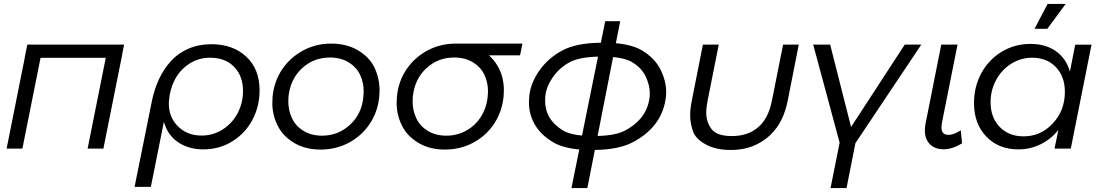

<svg xmlns="http://www.w3.org/2000/svg" viewBox="-20 -753 5609 973"><path d="M105 -460.5 118.5 -527H609L599.5 -480H600L504 0H424L516 -460H185.5L93.5 0H13.5L105.5 -460.5Z M1010.5 4Q937 4 883.5 -31.5Q830 -67 810.5 -135.5L744.5 194H662L749.5 -240Q762 -301.5 786 -352.5Q810 -403.5 846.5 -443.8Q883 -484 935.5 -506.5Q988 -529 1051.5 -529Q1160 -529 1227.8 -466Q1295.5 -403 1295.5 -295.5Q1295.5 -214.5 1259.5 -146.2Q1223.5 -78 1157.8 -37Q1092 4 1010.5 4ZM1001.5 -66Q1061 -66 1109.8 -97.8Q1158.5 -129.5 1185 -181Q1211.5 -232.5 1211.5 -291.5Q1211.5 -368 1166.5 -414.2Q1121.5 -460.5 1045 -460.5Q985 -460.5 937.8 -429Q890.5 -397.5 865.2 -348Q840 -298.5 836 -239Q832 -164.5 879.5 -115.2Q927 -66 1001.5 -66Z M1604.5 5Q1526.5 5 1469.5 -29.5Q1412.5 -63.5 1386 -118.5Q1360 -172 1360 -231Q1360 -246 1361.5 -263.5Q1369 -341 1410 -401.8Q1451 -462.5 1517 -497.5Q1580.5 -532 1659 -532Q1737 -532 1795 -497.5Q1853 -463 1878.5 -409Q1903.5 -354.5 1903.5 -296Q1903.5 -280 1902 -263.5Q1894.5 -186.5 1853.8 -125.5Q1813 -64.5 1747.5 -29.5Q1682 5 1604.5 5ZM1612 -65.5Q1694 -65.5 1754 -121Q1814 -176.5 1821.5 -263.5Q1823 -278 1823 -290.5Q1823 -336.5 1804.2 -375Q1785.5 -413.5 1747 -437Q1707 -461.5 1652.5 -461.5Q1569.5 -461.5 1510.5 -407Q1451.5 -352.5 1442 -263.5Q1441 -248.5 1441 -240.5Q1441 -193 1460 -153.2Q1479 -113.5 1518 -90Q1557.5 -65.5 1612 -65.5Z M2234.5 5Q2156.5 5 2099.5 -29.5Q2042.5 -63.5 2016 -118.5Q1990 -172 1990 -231Q1990 -246 1991.5 -263.5Q1999 -341.5 2040.2 -402Q2081.5 -462.5 2147 -497.5Q2211.5 -532 2289.5 -532H2627.5L2615.5 -472.5H2458Q2483.5 -449.5 2501 -420Q2533.5 -365.5 2533.5 -296Q2533.5 -280 2532 -263.5Q2524 -186 2483.5 -125.2Q2443 -64.5 2377.5 -29.5Q2312 5 2234.5 5ZM2241.5 -65.5Q2295.5 -65.5 2341 -90Q2386.5 -114.5 2416 -159.5Q2445.5 -205 2451.5 -263.5Q2453 -278 2453 -290.5Q2453 -336.5 2434.2 -375Q2415.5 -413.5 2377 -437Q2337 -461.5 2281.5 -461.5Q2199.5 -461.5 2140.5 -407Q2081.5 -352.5 2072 -263.5Q2071 -246.5 2071 -239Q2071 -192.5 2090 -153Q2109 -113.5 2147.5 -90Q2187 -65.5 2241.5 -65.5Z M2956.5 200H2876L2915.5 4.5Q2833 -3 2785 -31Q2722 -68 2691.2 -120.2Q2660.5 -172.5 2660.5 -235Q2660.5 -249.5 2662 -264.5Q2669 -333.5 2714.5 -397Q2759 -460 2832 -498.5Q2901.5 -535 3025 -536.5L3047 -645.5H3123L3101 -534Q3183.5 -526.5 3231.5 -498.5Q3296.5 -460.5 3326.5 -402Q3356 -343 3356 -287Q3356 -279.5 3355 -264.5Q3338 -110.5 3184.5 -31Q3115 5 2994.5 7ZM2833 -92Q2865.5 -72 2929.5 -66L3010.5 -466Q2915.5 -463.5 2867.5 -438Q2814.5 -409.5 2781.5 -361.5Q2748 -313 2743.5 -265.5Q2742.5 -249.5 2742.5 -242.5Q2742.5 -147 2833 -92ZM3183.5 -438Q3150 -458 3087 -464L3008.5 -64Q3100 -66 3148.5 -92Q3261 -152 3272.5 -264.5Q3273 -270 3273 -280.5Q3273 -321 3252 -365.5Q3231.5 -409 3183.5 -438Z M3555 -22Q3503 -50.5 3490.5 -91.5Q3477.5 -133 3477.5 -167Q3477.5 -201.5 3485.5 -241L3542 -527H3622.5L3566 -243.5Q3559 -208.5 3559 -182.5Q3559 -135 3585.5 -99.5Q3612 -63.5 3689.5 -63.5Q3770 -63.5 3822 -108Q3874 -152.5 3892 -243.5L3948.5 -527H4028L3971.5 -241Q3940 -83.5 3816 -22Q3758.5 7 3682.5 7Q3606.5 7 3555 -22Z M4270 200H4189L4235 -30L4101 -527H4187L4293 -109.5L4565 -527H4649L4315 -27.5Z M4671 -129.5 4750 -527H4832.5L4753.5 -131Q4747.5 -98.5 4756 -84Q4764.5 -69.5 4787 -69.5Q4812 -69.5 4849 -92.5L4855.5 -26.5Q4805.5 3.5 4762 3.5Q4710 3.5 4684.2 -32Q4658.5 -67.5 4671 -129.5Z M5140.5 4Q5040.5 4 4978.2 -61Q4916 -126 4916 -230.5Q4916 -314 4953.5 -382.8Q4991 -451.5 5056.8 -491Q5122.5 -530.5 5202.5 -530.5Q5278.5 -530.5 5330.8 -493.8Q5383 -457 5402 -390.5L5429 -526.5H5511.5L5406.5 0H5324L5343.5 -94.5Q5306 -47.5 5253.5 -21.8Q5201 4 5140.5 4ZM5287.5 -607H5222.5L5289 -733H5380.5ZM5167 -62Q5254.5 -62 5315.5 -127.8Q5376.5 -193.5 5376.5 -287.5Q5376.5 -365 5331 -412.8Q5285.5 -460.5 5211 -460.5Q5153.5 -460.5 5105 -430.2Q5056.5 -400 5028.2 -348Q5000 -296 5000 -235Q5000 -157.5 5046.2 -109.8Q5092.5 -62 5167 -62Z"/></svg>

Font: Argentum Sans Light
Style: Italic
Weight: 300
Italic angle: -11.3°
Designer: Julieta Ulanovsky (font), Owen Earl (portions from Jones font), Cristiano Sobral (main changes and remaster)
Foundry: Julieta Ulanovsky (font), Owen Earl (portions from Jones font), Cristiano Sobral (main changes and remaster)
Version: Version 3.127